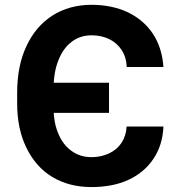

<svg xmlns="http://www.w3.org/2000/svg" viewBox="-20 -757 737 787"><path d="M355 9.8Q262.7 9.8 193.4 -32.2Q126.5 -72.8 87.9 -151.9Q50.3 -229.5 50.3 -333V-376.5Q50.3 -486.8 87.9 -566.9Q125 -647.9 194.3 -692.9Q264.2 -737.3 355.5 -737.3Q438.5 -737.3 504.4 -706.5Q568.8 -675.3 606.4 -619.1Q644.5 -561.5 649.9 -482.4H499.5Q498 -522 478.5 -552.2Q459 -581.5 427.7 -596.7Q395 -612.3 355.5 -612.3Q308.1 -612.3 273.4 -585.4Q238.3 -558.6 219.2 -509.3Q199.7 -460.9 199.7 -394V-315.9Q199.7 -253.9 219.2 -209Q238.3 -163.1 273.4 -138.2Q308.6 -112.8 355 -112.8Q394.5 -112.8 427.2 -128.4Q459.5 -143.6 478 -171.4Q497.1 -200.7 499 -238.3H649.9Q646.5 -161.6 608.9 -106Q571.3 -49.8 506.8 -20Q442.4 9.8 355 9.8ZM426.8 -294.4H125V-418H426.8Z"/></svg>

Font: My Font
Style: Bold
Weight: 500
Designer: Rasmus Andersson
Foundry: rsms
Version: Version 0.001